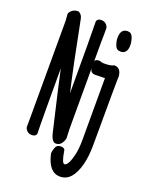

<svg xmlns="http://www.w3.org/2000/svg" viewBox="-164 -798 827 1063"><g transform="rotate(20 250.0 -266.5)"><path d="M325 181Q259 181 236 81L235 77Q235 64 242.5 43Q250 22 273 22Q298 22 299 40Q310 108 325 108Q346 108 363 42Q373 2 373 -51V-417Q371 -416 347 -416Q323 -416 318 -415Q290 -415 286 -438Q286 -440 285 -443Q285 -310 285 -88L287 -33Q287 -20 275 -1.5Q263 17 241 17Q216 17 204 -38Q142 -302 125 -384Q125 -74 126 -45Q127 -16 127 1Q127 4 121 11Q115 18 99 18Q81 18 70 6Q59 -6 59 -17Q59 -29 59.5 -55Q60 -81 60 -641Q60 -651 58.5 -660.5Q57 -670 57 -679Q58 -690 72 -702Q86 -714 109 -714Q130 -705 135 -680Q187 -412 220 -272Q220 -623 218 -695Q218 -698 224 -705Q230 -712 245 -712Q264 -712 275 -700Q286 -688 286 -677Q286 -665 286 -640Q285 -627 285 -486Q292 -497 313 -497Q326 -491 339 -491Q383 -491 397 -501Q433 -501 440 -463Q442 -454 442 -449Q442 -443 441 -436.5Q440 -430 439 -50Q439 21 426 70Q397 181 325 181ZM403 -584Q379 -584 370.5 -607.5Q362 -631 362 -650Q362 -704 403 -704Q426 -704 434.5 -680Q443 -656 443 -636Q443 -584 403 -584Z"/></g></svg>

Font: LXGW WenKai Mono Medium
Style: Regular
Weight: 500
Monospace: yes
Designer: LXGW / Fontworks Inc.
Foundry: LXGW / Fontworks Inc.
Version: Version 1.520; June 14, 2025